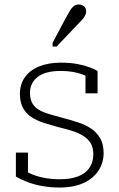

<svg xmlns="http://www.w3.org/2000/svg" viewBox="-20 -827 531 858"><path d="M397 -138Q397 -169 384 -189Q371 -209 348.5 -222Q326 -235 298 -243.5Q270 -252 240 -259Q208 -268 177.5 -277.5Q147 -287 122.5 -302.5Q98 -318 83.5 -343.5Q69 -369 69 -408Q69 -450 91 -481.5Q113 -513 154.5 -530Q196 -547 252 -547Q294 -547 325.5 -541Q357 -535 379.5 -526.5Q402 -518 416 -510V-410H362V-502Q366 -499 369.5 -496.5Q373 -494 376 -490.5Q379 -487 381.5 -482.5Q384 -478 386 -473Q372 -485 352 -493Q332 -501 307 -505.5Q282 -510 252 -510Q182 -510 148 -483Q114 -456 114 -412Q114 -382 126 -363Q138 -344 159.5 -333Q181 -322 209 -314.5Q237 -307 268 -298Q299 -290 330.5 -279.5Q362 -269 387 -252.5Q412 -236 427.5 -209.5Q443 -183 443 -143Q443 -100 420.5 -65Q398 -30 354 -9.5Q310 11 246 11Q206 11 169.5 4.5Q133 -2 103 -13.5Q73 -25 51 -38V-145H105V-26Q98 -31 93 -36.5Q88 -42 85.5 -48Q83 -54 82 -59.5Q81 -65 81 -69Q101 -57 126 -47Q151 -37 181.5 -31.5Q212 -26 247 -26Q296 -26 329.5 -39Q363 -52 380 -77.5Q397 -103 397 -138ZM277 -752Q286 -769 293.5 -781Q301 -793 310 -800Q319 -807 332 -807Q347 -807 356 -798.5Q365 -790 365 -777Q365 -767 360.5 -758Q356 -749 348 -740Q340 -731 330 -721L233 -619H215V-636Z"/></svg>

Font: Roboto Serif 20pt Thin
Style: Regular
Weight: 250
Version: Version 1.008